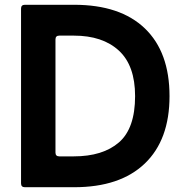

<svg xmlns="http://www.w3.org/2000/svg" viewBox="-20 -783 768 803"><path d="M84 0Q68 0 68 -16V-747Q68 -763 84 -763H290Q483 -763 586 -664Q689 -565 689 -381Q689 -198 585.5 -99Q482 0 290 0ZM288 -129Q410 -129 477.5 -187.5Q545 -246 545 -381Q545 -509 477 -571.5Q409 -634 289 -634H228Q212 -634 212 -618V-145Q212 -129 228 -129Z"/></svg>

Font: Open Sauce Two
Style: Bold
Weight: 700
Designer: Alfredo Marco Pradil
Foundry: Creative Sauce Fz LLC
Version: Version 1.477